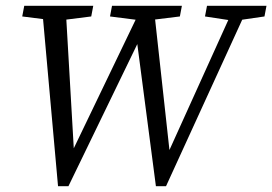

<svg xmlns="http://www.w3.org/2000/svg" viewBox="-20 -636 943 665"><path d="M57 -579 64 -616H303L296 -579L185 -565H168ZM181 9 125 -616H207L237 -97L219 -88L473 -616H512L569 -97L554 -88L793 -616H841L555 9H520L451 -518L483 -540L217 9ZM361 -579 368 -616H610L603 -579L489 -565H471ZM690 -579 697 -616H903L896 -579L800 -565H782Z"/></svg>

Font: Lisu Bosa ExtraLight
Style: Italic
Weight: 200
Italic angle: -19°
Designer: David Morse, Annie Olsen, Victor Gaultney, Frank Grießhammer (Latin)
Foundry: SIL International
Version: Version 2.000